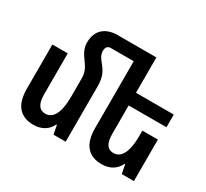

<svg xmlns="http://www.w3.org/2000/svg" viewBox="-151 -991 1326 1233"><g transform="rotate(30 511.5 -375.0)"><path d="M450 -408C450 -468 438 -503 407 -542C377 -578 365 -599 365 -624C365 -650 376 -666 400 -666H570V-169C570 -47 625 10 721 10C783 10 827 -19 849 -66H853L866 0H956V-308H841V-267C841 -151 809 -90 751 -90C707 -90 684 -122 684 -194V-404H964V-498H684V-760H398C311 -760 250 -715 250 -620C250 -583 265 -551 297 -508C325 -471 336 -442 336 -403V-267C336 -151 304 -90 246 -90C202 -90 178 -122 178 -194V-498H64V-169C64 -47 120 10 215 10C277 10 321 -19 343 -66H347L360 0H450Z"/></g></svg>

Font: Noto Sans Armenian Condensed SemiBold
Style: Regular
Weight: 600
Width: 3
Designer: Monotype Design Team
Foundry: Monotype Imaging Inc.
Version: Version 2.008